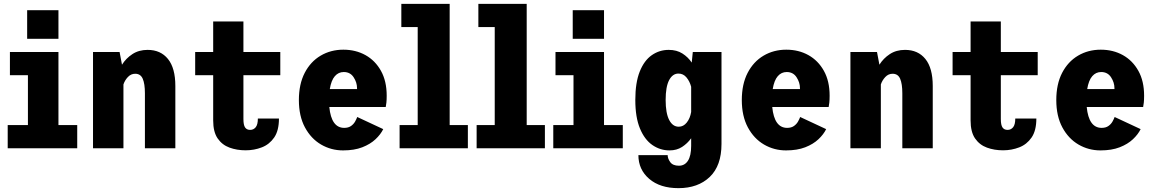

<svg xmlns="http://www.w3.org/2000/svg" viewBox="-20 -770 6006 997"><path d="M121 -717H283.5V-568.5H121ZM20 0V-120.5H125V-379.5H31.5V-500H283.5V-120.5H381V0Z M463 0V-500H601L613.5 -434Q634 -467 667.5 -489Q701 -511 746.5 -511Q814 -511 852.2 -463.8Q890.5 -416.5 890.5 -323.5V0H732.5V-285.5Q732.5 -335 721.2 -361Q710 -387 682 -387Q660 -387 644 -370Q628 -353 621 -331.5V0Z M1087 -144.5V-379.5H993.5V-500H1087V-658.5H1244V-500H1435.5V-379.5H1244V-152Q1244 -120.5 1252.8 -108Q1261.5 -95.5 1279 -95.5Q1296.5 -95.5 1307.8 -109.2Q1319 -123 1319 -154.5H1428.5Q1428.5 -92 1403.8 -56Q1379 -20 1339.5 -4.8Q1300 10.5 1255.5 10.5Q1210 10.5 1171.8 -3.5Q1133.5 -17.5 1110.2 -51.2Q1087 -85 1087 -144.5Z M1761.5 11Q1699.5 11 1647.2 -19.5Q1595 -50 1563.5 -108.5Q1532 -167 1532 -250.5Q1532 -333 1562.2 -391.5Q1592.5 -450 1645 -481Q1697.5 -512 1763 -512Q1827 -512 1877.8 -483.8Q1928.5 -455.5 1958.2 -402.2Q1988 -349 1988 -273Q1988 -252 1986.5 -237.5Q1985 -223 1983 -214.5H1690Q1700.5 -106 1767.5 -106Q1789 -106 1802.8 -115.8Q1816.5 -125.5 1824 -139Q1831.5 -152.5 1835 -162.5L1970 -99.5Q1957 -72.5 1930 -47Q1903 -21.5 1861.2 -5.2Q1819.5 11 1761.5 11ZM1765 -396Q1737.5 -396 1718.8 -374.5Q1700 -353 1692.5 -307.5H1834V-312Q1834 -342 1816.2 -369Q1798.5 -396 1765 -396Z M2055 0V-120.5H2149V-629.5H2064V-750H2315V-120.5H2409.5V0Z M2455 0V-120.5H2549V-629.5H2464V-750H2715V-120.5H2809.5V0Z M2954 -717H3116.5V-568.5H2954ZM2853 0V-120.5H2958V-379.5H2864.5V-500H3116.5V-120.5H3214V0Z M3456.5 11Q3408 11 3367.5 -17Q3327 -45 3303 -103Q3279 -161 3279 -251Q3279 -341 3302 -398.5Q3325 -456 3364.5 -483.5Q3404 -511 3452.5 -511Q3494 -511 3523.5 -492.2Q3553 -473.5 3572 -445L3577.5 -500H3726.5V-22.5Q3726.5 90.5 3665.5 148.8Q3604.5 207 3503 207Q3407.5 207 3351.2 158.8Q3295 110.5 3295 35.5H3447Q3447 53.5 3460.5 72Q3474 90.5 3505.5 90.5Q3535.5 90.5 3552.2 64.8Q3569 39 3569 -12.5V-52Q3549.5 -25 3521.8 -7Q3494 11 3456.5 11ZM3436.5 -251Q3436.5 -182.5 3454.8 -147.2Q3473 -112 3504.5 -112Q3529 -112 3546.2 -133.8Q3563.5 -155.5 3569 -188.5V-319.5Q3561.5 -347.5 3544.8 -367.8Q3528 -388 3503 -388Q3472.5 -388 3454.5 -353.8Q3436.5 -319.5 3436.5 -251Z M4061.5 11Q3999.5 11 3947.2 -19.5Q3895 -50 3863.5 -108.5Q3832 -167 3832 -250.5Q3832 -333 3862.2 -391.5Q3892.5 -450 3945 -481Q3997.5 -512 4063 -512Q4127 -512 4177.8 -483.8Q4228.5 -455.5 4258.2 -402.2Q4288 -349 4288 -273Q4288 -252 4286.5 -237.5Q4285 -223 4283 -214.5H3990Q4000.5 -106 4067.5 -106Q4089 -106 4102.8 -115.8Q4116.5 -125.5 4124 -139Q4131.5 -152.5 4135 -162.5L4270 -99.5Q4257 -72.5 4230 -47Q4203 -21.5 4161.2 -5.2Q4119.5 11 4061.5 11ZM4065 -396Q4037.5 -396 4018.8 -374.5Q4000 -353 3992.5 -307.5H4134V-312Q4134 -342 4116.2 -369Q4098.5 -396 4065 -396Z M4396 0V-500H4534L4546.5 -434Q4567 -467 4600.5 -489Q4634 -511 4679.5 -511Q4747 -511 4785.2 -463.8Q4823.5 -416.5 4823.5 -323.5V0H4665.5V-285.5Q4665.5 -335 4654.2 -361Q4643 -387 4615 -387Q4593 -387 4577 -370Q4561 -353 4554 -331.5V0Z M5020 -144.5V-379.5H4926.5V-500H5020V-658.5H5177V-500H5368.5V-379.5H5177V-152Q5177 -120.5 5185.8 -108Q5194.5 -95.5 5212 -95.5Q5229.5 -95.5 5240.8 -109.2Q5252 -123 5252 -154.5H5361.5Q5361.5 -92 5336.8 -56Q5312 -20 5272.5 -4.8Q5233 10.5 5188.5 10.5Q5143 10.5 5104.8 -3.5Q5066.5 -17.5 5043.2 -51.2Q5020 -85 5020 -144.5Z M5694.5 11Q5632.5 11 5580.2 -19.5Q5528 -50 5496.5 -108.5Q5465 -167 5465 -250.5Q5465 -333 5495.2 -391.5Q5525.5 -450 5578 -481Q5630.5 -512 5696 -512Q5760 -512 5810.8 -483.8Q5861.5 -455.5 5891.2 -402.2Q5921 -349 5921 -273Q5921 -252 5919.5 -237.5Q5918 -223 5916 -214.5H5623Q5633.5 -106 5700.5 -106Q5722 -106 5735.8 -115.8Q5749.5 -125.5 5757 -139Q5764.5 -152.5 5768 -162.5L5903 -99.5Q5890 -72.5 5863 -47Q5836 -21.5 5794.2 -5.2Q5752.5 11 5694.5 11ZM5698 -396Q5670.5 -396 5651.8 -374.5Q5633 -353 5625.5 -307.5H5767V-312Q5767 -342 5749.2 -369Q5731.5 -396 5698 -396Z"/></svg>

Font: Trispace SemiCondensed
Style: Bold
Weight: 700
Width: 4
Designer: Tyler Finck
Foundry: Etcetera Type Company
Version: Version 1.210; ttfautohint (v1.8.3)